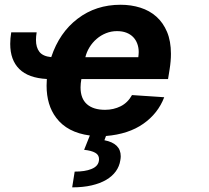

<svg xmlns="http://www.w3.org/2000/svg" viewBox="-20 -573 896 823"><path d="M289.4 230.1 300.1 162.6Q344.8 162.6 371.4 151.6Q404.5 138.8 404.5 109Q404.5 90.9 388 81.7Q371.4 72.4 340.6 69.2L365.1 7.8Q268.1 -5 220.9 -68.2Q179.7 -122.2 179.7 -206Q179.7 -219.8 180.8 -234.4Q101.6 -238.6 62.7 -277.2Q23.8 -315.7 23.8 -384.9Q23.8 -408 28.1 -434.3H137.1Q135.7 -425.4 134.9 -417.3Q134.2 -409.1 134.2 -401.6Q134.2 -369.7 149 -350.7Q163.7 -331.7 199.6 -328.1Q234.7 -433.6 312.9 -492.9Q391 -552.6 496.8 -552.6Q542.3 -552.6 581.7 -540.1Q621.1 -527.7 650.2 -501.8Q679.3 -475.9 696 -436.3Q712.7 -396.7 712.7 -342.3Q712.7 -326.7 711.3 -310.2Q709.9 -293.7 707 -275.6L700.3 -234H328.8Q327.1 -224.8 326.2 -215.7Q325.3 -206.7 325.3 -198.2Q325.3 -150.6 352.6 -126.4Q380 -102.3 430.4 -102.3Q466.6 -102.3 497.2 -117.5Q527.7 -132.8 545.8 -165.5L683.9 -156.2Q657.3 -86.6 594.5 -42.6Q530.9 2.1 434.3 9.9L427.6 28.1Q497.5 41.5 497.5 96.9Q497.5 104.4 495.7 114.3Q491.8 139.9 476.6 161.2Q461.3 182.5 435.4 197.8Q409.4 213.1 372.9 221.6Q336.3 230.1 289.4 230.1ZM572.8 -327.8Q573.5 -333.5 574 -339Q574.6 -344.5 574.6 -349.8Q574.6 -369 568.5 -385.5Q562.5 -402 550.8 -414.1Q539.1 -426.1 521.7 -432.9Q504.3 -439.6 481.5 -439.6Q457 -439.6 434.7 -430.8Q412.3 -421.9 394.4 -406.4Q376.4 -391 363.8 -370.6Q351.2 -350.1 345.9 -327.8Z"/></svg>

Font: Linik Sans
Style: Bold Italic
Weight: 700
Italic angle: 9°
Designer: Fonts by Rasmus Andersson / Changes by Cristiano Sobral with parts from Marc Monis
Foundry: rsms
Version: Version 3.020; ttfautohint (v1.6)